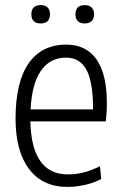

<svg xmlns="http://www.w3.org/2000/svg" viewBox="-20 -724 477 753"><path d="M140 -632Q103 -632 103 -668Q103 -704 140 -704Q157 -704 166.5 -695Q176 -686 176 -668Q176 -650 166.5 -641Q157 -632 140 -632ZM313 -632Q276 -632 276 -668Q276 -704 313 -704Q329 -704 339 -695Q349 -686 349 -668Q349 -650 339 -641Q329 -632 313 -632ZM244 9Q147 9 94 -61Q41 -131 41 -259Q41 -401 92 -475Q143 -549 240 -549Q318 -549 358.5 -491Q399 -433 399 -321Q399 -296 398 -280.5Q397 -265 395 -248H99Q104 -40 246 -40Q278 -40 307.5 -47.5Q337 -55 372 -72L377 -22Q349 -7 314 1Q279 9 244 9ZM239 -498Q176 -498 140.5 -446.5Q105 -395 100 -295H345Q345 -403 319 -450.5Q293 -498 239 -498Z"/></svg>

Font: Encode Sans Compressed
Style: Light
Weight: 300
Designer: Pablo Impallari, Andres Torresi
Foundry: Pablo Impallari, Andres Torresi
Version: Version 1.000; ttfautohint (v1.00) -l 8 -r 50 -G 200 -x 14 -